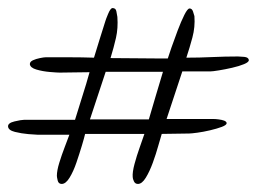

<svg xmlns="http://www.w3.org/2000/svg" viewBox="-43 -480 672 476"><path d="M110 -24Q102 -24 100 -32.5Q98 -41 98 -44Q98 -57 104 -76.5Q110 -96 117.5 -115.5Q125 -135 129 -146H50Q45 -146 27.5 -147.5Q10 -149 -6 -153Q-22 -157 -23 -166Q-24 -175 -7 -179Q10 -183 17 -183H143Q152 -213 161.5 -242.5Q171 -272 179 -301Q160 -301 141.5 -300.5Q123 -300 105 -300Q99 -300 81 -301.5Q63 -303 47.5 -307.5Q32 -312 31 -321Q31 -327 38.5 -330.5Q46 -334 56 -336Q66 -338 70 -338Q100 -338 130 -338Q160 -338 190 -337Q197 -360 204 -382.5Q211 -405 218 -427Q219 -431 225 -445.5Q231 -460 236 -460Q244 -460 245.5 -452Q247 -444 248 -438Q250 -410 244.5 -386Q239 -362 231 -336Q263 -336 294.5 -335.5Q326 -335 357 -335H373Q375 -342 382 -362Q389 -382 397.5 -404.5Q406 -427 414 -443Q422 -459 427 -459Q433 -459 435.5 -451.5Q438 -444 439 -440Q441 -413 434 -387Q427 -361 419 -337Q451 -337 483 -338.5Q515 -340 547 -340Q552 -340 562.5 -339Q573 -338 574 -331Q574 -326 562 -321Q550 -316 532.5 -312Q515 -308 499.5 -305.5Q484 -303 479 -303H409L370 -185H478Q480 -185 486 -185Q492 -185 499 -184Q507 -183 512.5 -181Q518 -179 519 -175Q519 -170 507 -165.5Q495 -161 478 -157Q461 -153 446 -151Q431 -149 426 -149L358 -148Q355 -139 349.5 -119Q344 -99 336 -77Q328 -55 318.5 -39.5Q309 -24 299 -24Q292 -24 289 -30.5Q286 -37 286 -41Q285 -53 290.5 -73.5Q296 -94 303.5 -115Q311 -136 315 -148H168Q166 -139 160 -119Q154 -99 146.5 -77Q139 -55 129.5 -39.5Q120 -24 110 -24ZM180 -184H326Q335 -214 343.5 -243.5Q352 -273 361 -302H219Z"/></svg>

Font: Qwitcher Grypen
Style: Bold
Weight: 700
Designer: Robert E. Leuschke
Foundry: Robert E. Leuschke
Version: Version 1.100; ttfautohint (v1.8.3)